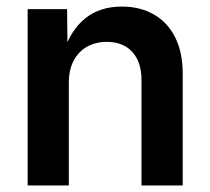

<svg xmlns="http://www.w3.org/2000/svg" viewBox="-20 -567 643 587"><path d="M190.4 -313.5V0H64.5V-539.1H185.1L186.5 -405.3H173.3Q196.3 -475.6 241 -511.2Q285.6 -546.9 352.5 -546.9Q408.2 -546.9 450.2 -522.9Q492.2 -499 515.4 -453.1Q538.6 -407.2 538.6 -341.3V0H412.6V-321.8Q412.6 -377.4 384.5 -408.2Q356.4 -439 306.2 -439Q272.9 -439 246.8 -424.6Q220.7 -410.2 205.6 -382.3Q190.4 -354.5 190.4 -313.5Z"/></svg>

Font: Inter 18pt SemiBold
Style: Regular
Weight: 600
Designer: Rasmus Andersson
Foundry: rsms
Version: Version 4.001;git-66647c0bb